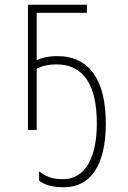

<svg xmlns="http://www.w3.org/2000/svg" viewBox="-20 -549 540 811"><path d="M251 242C362 242 427 149 427 -27C427 -212 357 -312 222 -312C185 -312 157 -305 135 -295V-495H347V-529H98V0H135V-259C155 -269 181 -277 219 -277C332 -277 389 -191 389 -28C389 122 337 208 246 208C200 208 174 196 145 175V214C167 231 199 242 251 242Z"/></svg>

Font: Noto Sans Mono ExtraCondensed ExtraLight
Style: Regular
Weight: 200
Width: 2
Designer: Monotype Design Team
Foundry: Monotype Imaging Inc.
Version: Version 2.014